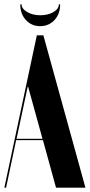

<svg xmlns="http://www.w3.org/2000/svg" viewBox="-30 -861 412 881"><path d="M139 -699H169L362 0H227L167 -218H44L-2 0H-10ZM46 -224H165L99 -463H97ZM240 -841H246Q246 -797 220 -769Q194 -741 154 -741Q115 -741 89 -769Q63 -797 63 -841H69Q69 -821 94.5 -806Q120 -791 155 -791Q190 -791 215 -805.5Q240 -820 240 -841Z"/></svg>

Font: Moniqa Black Display
Style: Regular
Weight: 900
Designer: Rajesh Rajput
Foundry: Rajesh Rajput
Version: Version 1.000